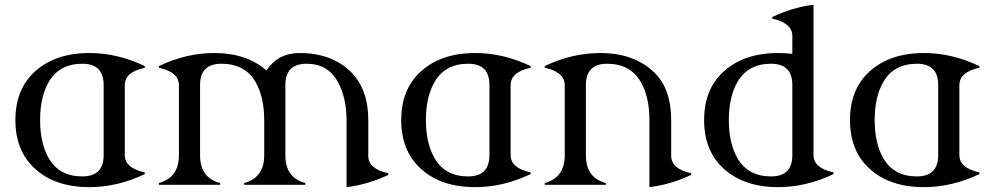

<svg xmlns="http://www.w3.org/2000/svg" viewBox="-20 -767 4110 797"><path d="M321.8 -34.7Q410.2 -34.7 410.2 -123V-414.1Q410.2 -502.4 321.8 -502.4Q226.6 -502.4 182.6 -427.2Q146.5 -365.2 146.5 -268.6Q146.5 -171.9 182.6 -109.9Q226.1 -34.7 321.8 -34.7ZM351.1 9.8Q206.5 9.8 123 -68.8Q43.9 -142.1 43.9 -268.6Q43.9 -395 123 -468.3Q208 -546.9 351.1 -546.9Q467.8 -546.9 581.1 -492.7V-485.8Q498 -467.8 498 -413.6V-123.5Q498 -69.3 581.1 -51.3V-44.4Q467.8 9.8 351.1 9.8Z M639.6 0V-7.3Q722.7 -29.8 722.7 -122.1V-413.6Q722.7 -467.8 639.6 -485.8V-492.7Q752.9 -546.9 869.6 -546.9Q1003.4 -546.9 1085.9 -474.6Q1134.3 -546.9 1223.6 -546.9Q1359.4 -546.9 1439 -465.8Q1508.8 -394.5 1508.8 -268.6V-120.1Q1508.8 -65.9 1591.8 -47.9V-41Q1507.8 -1 1418.5 9.8V-268.6Q1418.5 -360.8 1382.3 -427.2Q1341.3 -502.4 1252.9 -502.4Q1164.6 -502.4 1164.6 -414.1V-122.1Q1164.6 -28.8 1247.6 -7.3V0H993.7V-7.3Q1076.7 -29.8 1076.7 -122.1V-268.6Q1076.7 -365.2 1040.5 -427.2Q996.6 -502.4 898.9 -502.4Q810.5 -502.4 810.5 -414.1V-122.1Q810.5 -28.8 893.6 -7.3V0Z M1923.3 -34.7Q2011.7 -34.7 2011.7 -123V-414.1Q2011.7 -502.4 1923.3 -502.4Q1828.1 -502.4 1784.2 -427.2Q1748 -365.2 1748 -268.6Q1748 -171.9 1784.2 -109.9Q1827.6 -34.7 1923.3 -34.7ZM1952.6 9.8Q1808.1 9.8 1724.6 -68.8Q1645.5 -142.1 1645.5 -268.6Q1645.5 -395 1724.6 -468.3Q1809.6 -546.9 1952.6 -546.9Q2069.3 -546.9 2182.6 -492.7V-485.8Q2099.6 -467.8 2099.6 -413.6V-123.5Q2099.6 -69.3 2182.6 -51.3V-44.4Q2069.3 9.8 1952.6 9.8Z M2241.2 0V-7.3Q2324.2 -29.8 2324.2 -122.1V-413.6Q2324.2 -467.8 2241.2 -485.8V-492.7Q2354.5 -546.9 2471.2 -546.9Q2612.8 -546.9 2696.3 -465.8Q2766.1 -397.9 2766.1 -268.6V-120.1Q2766.1 -65.9 2849.1 -47.9V-41Q2765.1 -1 2675.8 9.8V-268.6Q2675.8 -365.2 2639.6 -427.2Q2595.7 -502.4 2500.5 -502.4Q2412.1 -502.4 2412.1 -414.1V-122.1Q2412.1 -28.8 2495.1 -7.3V0Z M3210 9.8Q3066.9 9.8 2981.9 -68.8Q2902.8 -142.1 2902.8 -268.6Q2902.8 -395 2981.9 -468.3Q3066.9 -546.9 3210 -546.9Q3239.7 -546.9 3269 -543.5V-617.2Q3269 -671.4 3186 -689.5V-696.3Q3270.5 -736.8 3356.9 -747.1V-123.5Q3356.9 -69.3 3439.9 -51.3V-44.4Q3326.7 9.8 3210 9.8ZM3180.7 -34.7Q3269 -34.7 3269 -123V-414.1Q3269 -502.4 3180.7 -502.4Q3085.4 -502.4 3041.5 -427.2Q3005.4 -365.2 3005.4 -268.6Q3005.4 -171.9 3041.5 -109.9Q3085 -34.7 3180.7 -34.7Z M3786.1 -34.7Q3874.5 -34.7 3874.5 -123V-414.1Q3874.5 -502.4 3786.1 -502.4Q3690.9 -502.4 3647 -427.2Q3610.8 -365.2 3610.8 -268.6Q3610.8 -171.9 3647 -109.9Q3690.4 -34.7 3786.1 -34.7ZM3815.4 9.8Q3670.9 9.8 3587.4 -68.8Q3508.3 -142.1 3508.3 -268.6Q3508.3 -395 3587.4 -468.3Q3672.4 -546.9 3815.4 -546.9Q3932.1 -546.9 4045.4 -492.7V-485.8Q3962.4 -467.8 3962.4 -413.6V-123.5Q3962.4 -69.3 4045.4 -51.3V-44.4Q3932.1 9.8 3815.4 9.8Z"/></svg>

Font: Modern Antiqua
Style: Book
Weight: 400
Designer: Wojciech Kalinowski "wmk69" (wmk69@o2.pl)
Foundry: Wojciech Kalinowski "wmk69" (wmk69@o2.pl)
Version: Version 3.1.0; 2021-05-28